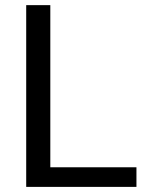

<svg xmlns="http://www.w3.org/2000/svg" viewBox="-20 -731 579 751"><path d="M513.7 -76.7V0H82.5V-710.9H176.8V-76.7Z"/></svg>

Font: Vazirmatn RD FD
Style: Regular
Weight: 400
Designer: Saber Rastikerdar
Foundry: Saber Rastikerdar
Version: Version 33.003